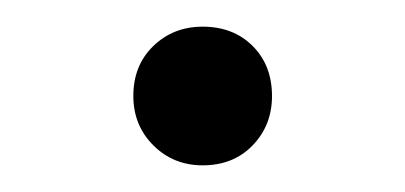

<svg xmlns="http://www.w3.org/2000/svg" viewBox="-20 -114 304 144"><path d="M80 -42Q80 -65 95 -79.5Q110 -94 132 -94Q155 -94 169.5 -79.5Q184 -65 184 -42Q184 -20 169.5 -5Q155 10 132 10Q110 10 95 -5Q80 -20 80 -42Z"/></svg>

Font: Aboreto
Style: Regular
Weight: 400
Designer: Dominik Jáger
Foundry: Dominik Jáger
Version: Version 1.001; ttfautohint (v1.8.4.7-5d5b)